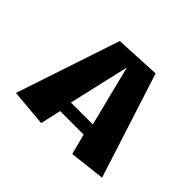

<svg xmlns="http://www.w3.org/2000/svg" viewBox="-102 -789 651 651"><g transform="rotate(45 223.0 -464.0)"><path d="M229.5 -606.4 284.2 -388.2H179.2ZM157.2 -267.6 173.8 -341.8H286.6L305.7 -268.1L434.1 -282.7L312.5 -661.1L148.9 -652.8L24.4 -279.3Z"/></g></svg>

Font: Luckiest Guy
Style: Regular
Weight: 400
Designer: Astigmatic (AOETI)
Foundry: Astigmatic (AOETI)
Version: Version 1.001